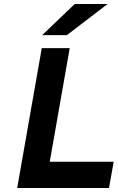

<svg xmlns="http://www.w3.org/2000/svg" viewBox="-20 -941 589 961"><path d="M66 0 189 -700H329L229 -131.5H549L525.5 0ZM191 -765 354 -921H518.5L314.5 -765Z"/></svg>

Font: Overpass ExtraBold
Style: Italic
Weight: 800
Italic angle: -10°
Designer: Delve Withrington, Dave Bailey, Thomas Jockin
Foundry: Delve Fonts LLC
Version: Version 4.000